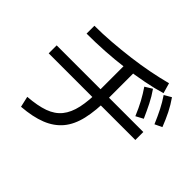

<svg xmlns="http://www.w3.org/2000/svg" viewBox="-174 -1000 1231 1231"><g transform="rotate(45 441.5 -384.0)"><path d="M133.3 -68.9Q221.1 -75.6 278.3 -96.1Q335.6 -116.7 368.9 -157.8Q402.2 -198.9 416.7 -265Q431.1 -331.1 431.1 -428.9V-690H507.8V-428.9Q507.8 -316.7 489.4 -237.8Q471.1 -158.9 428.9 -108.3Q386.7 -57.8 318.3 -30.6Q250 -3.3 150 4.4ZM33.3 -363.3V-435.6H818.9V-363.3ZM115.6 -695.6Q188.9 -695.6 267.8 -701.7Q346.7 -707.8 425.6 -717.8Q504.4 -727.8 578.3 -742.2Q652.2 -756.7 714.4 -773.3L734.4 -703.3Q672.2 -684.4 597.8 -670Q523.3 -655.6 442.2 -645Q361.1 -634.4 278.9 -629.4Q196.7 -624.4 115.6 -624.4ZM711.1 -471.1Q688.9 -524.4 666.7 -565.6Q644.4 -606.7 617.8 -645.6L666.7 -675.6Q695.6 -634.4 717.2 -591.1Q738.9 -547.8 761.1 -497.8ZM834.4 -521.1Q812.2 -573.3 791.1 -615Q770 -656.7 743.3 -695.6L791.1 -723.3Q820 -682.2 841.7 -638.9Q863.3 -595.6 883.3 -544.4Z"/></g></svg>

Font: Paperlogy 4 Regular
Style: Regular
Weight: 400
Designer: redesigned by Lee Juim, glyphs from Gmarket Sans & Montserrat
Foundry: PT&
Version: Version 1.001